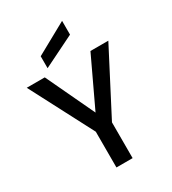

<svg xmlns="http://www.w3.org/2000/svg" viewBox="-222 -1057 1049 1172"><g transform="rotate(-30 302.5 -470.5)"><path d="M590 -695 360 -252V0H246V-252L15 -695H142L303 -354L464 -695ZM406 -844 185 -735V-819L406 -941Z"/></g></svg>

Font: Poppins-tnum Medium
Style: Regular
Weight: 500
Designer: Ninad Kale (Devanagari), Jonny Pinhorn (Latin)
Foundry: Indian Type Foundry
Version: Version 4.004